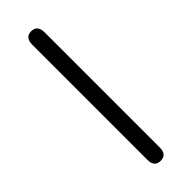

<svg xmlns="http://www.w3.org/2000/svg" viewBox="-220 -643 665 665"><g transform="rotate(-45 112.5 -310.5)"><path d="M142.6 -28.3Q142.6 6.8 112.3 6.8Q82 6.8 82 -28.3V-591.8Q82 -627.9 112.3 -627.9Q142.6 -627.9 142.6 -591.8Z"/></g></svg>

Font: Jura
Style: Medium
Weight: 500
Version: Version 2.6.1